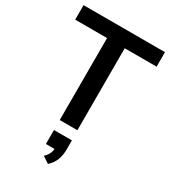

<svg xmlns="http://www.w3.org/2000/svg" viewBox="-232 -821 1082 1215"><g transform="rotate(30 309.5 -213.5)"><path d="M244 0V-599H11V-705H606V-599H373V0ZM318 278 270 246Q293 224 300.5 203.5Q308 183 308 160L336 175H244V73H375V140Q375 181 362 215.5Q349 250 318 278Z"/></g></svg>

Font: Mulish ExtraLight
Style: Regular
Weight: 200
Designer: Vernon Adams
Foundry: Vernon Adams
Version: Version 3.603